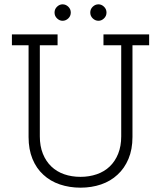

<svg xmlns="http://www.w3.org/2000/svg" viewBox="-20 -859 744 887"><path d="M523 -52Q555 -81 573.5 -125Q592 -169 592 -226V-650H669V-700H458V-650H540V-229Q540 -184 526 -149Q512 -114 487 -90Q462 -66 427 -54Q392 -42 352 -42Q311 -42 276.5 -54Q242 -66 217 -90Q192 -114 178 -149Q164 -184 164 -229V-650H246V-700H35V-650H112V-226Q112 -169 130 -125Q148 -81 180 -52Q212 -22 256.5 -7Q301 8 352 8Q403 8 447 -7Q491 -22 523 -52ZM472 -801Q472 -817 460.5 -828Q449 -839 435 -839Q420 -839 408.5 -828Q397 -817 397 -801Q397 -785 408.5 -774Q420 -763 435 -763Q449 -763 460.5 -774Q472 -785 472 -801ZM307 -801Q307 -817 295.5 -828Q284 -839 269 -839Q255 -839 243.5 -828Q232 -817 232 -801Q232 -785 243.5 -774Q255 -763 269 -763Q284 -763 295.5 -774Q307 -785 307 -801Z"/></svg>

Font: Josefin Slab Medium
Style: Regular
Weight: 500
Designer: Santiago Orozco
Foundry: Typemade
Version: Version 2.000